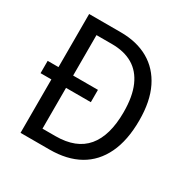

<svg xmlns="http://www.w3.org/2000/svg" viewBox="-162 -856 976 999"><g transform="rotate(30 326.0 -357.0)"><path d="M282 -714Q379 -714 449 -674Q519 -634 557 -556.5Q595 -479 595 -365Q595 -245 556 -163.5Q517 -82 444 -41Q371 0 266 0H92V-321H27V-395H92V-714ZM273 -638H180V-395H329V-321H180V-76H258Q382 -76 442.5 -148Q503 -220 503 -361Q503 -455 476 -516.5Q449 -578 398 -608Q347 -638 273 -638Z"/></g></svg>

Font: Noto Sans Khmer SemiCondensed
Style: Regular
Weight: 400
Width: 4
Designer: Danh Hong and the Monotype Design Team
Foundry: Monotype Imaging Inc.
Version: Version 2.004